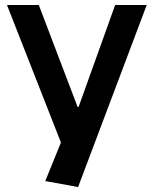

<svg xmlns="http://www.w3.org/2000/svg" viewBox="-20 -560 618 772"><path d="M162 168 225 13 8 -540H136L292 -130H296L443 -540H570L294 192Z"/></svg>

Font: Pathway Extreme 8pt Thin 12pt SemiBold
Style: Regular
Weight: 600
Version: Version 1.001;gftools[0.9.26]